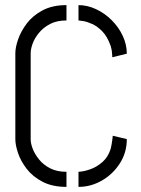

<svg xmlns="http://www.w3.org/2000/svg" viewBox="-20 -726 552 751"><path d="M240 5Q185 5 146.5 -15Q108 -35 84.5 -65.5Q61 -96 50.5 -127.5Q40 -159 40 -181V-518Q40 -541 51 -572.5Q62 -604 85 -634.5Q108 -665 146.5 -685.5Q185 -706 240 -706V-646Q202 -646 175.5 -632Q149 -618 132 -597Q115 -576 107.5 -555Q100 -534 100 -518V-181Q100 -165 108 -144Q116 -123 133 -102Q150 -81 176.5 -67.5Q203 -54 240 -54ZM287 5V-54Q308 -55 333.5 -64Q359 -73 381 -92.5Q403 -112 413 -144Q415 -152 416.5 -161Q418 -170 419 -177Q420 -184 420.5 -189Q421 -194 421 -195L476 -182Q476 -129 448.5 -86.5Q421 -44 378 -19.5Q335 5 287 5ZM419 -502Q419 -506 419 -510Q419 -514 418 -518Q418 -525 416.5 -532Q415 -539 413 -546Q400 -583 380.5 -603Q361 -623 341 -632Q321 -641 306 -643.5Q291 -646 287 -646V-706Q322 -706 356 -690Q390 -674 417 -647Q444 -620 460 -586Q476 -552 476 -516Z"/></svg>

Font: Stick No Bills Light
Style: Regular
Weight: 300
Version: Version 2.000